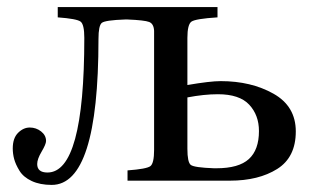

<svg xmlns="http://www.w3.org/2000/svg" viewBox="-20 -510 897 542"><path d="M509 -90Q509 -52 518.5 -44.5Q528 -37 584 -35H591Q654 -35 682.5 -61Q711 -87 711 -140Q711 -185 683.5 -214.5Q656 -244 595 -244Q556 -244 509 -235ZM16 -91Q16 -120 31 -135Q46 -150 64 -150Q82 -150 96 -139Q110 -128 110 -112Q110 -103 97.5 -82Q85 -61 85 -47Q85 -23 114 -23Q218 -23 218 -403Q218 -441 207.5 -449Q197 -457 143 -461V-490H594V-461Q532 -457 520.5 -449Q509 -441 509 -403V-270Q573 -281 603 -281Q689 -281 752 -245.5Q815 -210 815 -139Q815 -66 762.5 -33Q710 0 629 0H340V-29Q394 -33 404.5 -41Q415 -49 415 -87V-423Q414 -443 401 -448Q388 -453 340 -455H333Q277 -453 267.5 -445.5Q258 -438 258 -400Q258 12 126 12Q93 12 69.5 1Q46 -10 35 -28Q24 -46 20 -61Q16 -76 16 -91Z"/></svg>

Font: Heuristica
Style: Regular
Weight: 400
Version: Version 1.0.1 ; ttfautohint (v1.4.1)